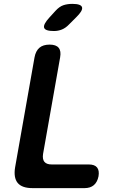

<svg xmlns="http://www.w3.org/2000/svg" viewBox="-20 -970 640 990"><path d="M148 0Q93 0 71 -27Q49 -54 58 -108L158 -674Q164 -707 183 -723.5Q202 -740 236 -740Q269 -740 282.5 -723.5Q296 -707 290 -674L202 -176Q198 -149 209 -135.5Q220 -122 247 -122H438Q468 -122 480.5 -106.5Q493 -91 488 -61Q482 -31 464 -15.5Q446 0 416 0ZM258 -810Q213 -810 207.5 -827Q202 -844 235 -880L266 -914Q286 -936 306.5 -943Q327 -950 353 -950Q398 -950 403 -932.5Q408 -915 373 -881L336 -844Q319 -826 299.5 -818Q280 -810 258 -810Z"/></svg>

Font: Maple Mono
Style: Bold Italic
Weight: 700
Italic angle: -10°
Monospace: yes
Designer: subframe7536
Version: Version 7.000